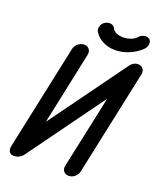

<svg xmlns="http://www.w3.org/2000/svg" viewBox="-160 -981 894 1080"><g transform="rotate(20 287.0 -441.0)"><path d="M439 -45Q435 -25 418.5 -11.5Q402 2 382 2Q363 2 352.5 -11.5Q342 -25 346 -45L439 -480L109 -25L102 -17Q98 -13 91 -8.5Q84 -4 75 -1Q66 2 53 2Q49 2 43 0.5Q37 -1 31.5 -6Q26 -11 23 -20.5Q20 -30 23 -45L157 -675Q161 -694 178 -708Q195 -722 214 -722Q234 -722 244.5 -708Q255 -694 251 -675L159 -240L487 -692Q496 -706 509 -714Q522 -722 536 -722Q556 -722 566.5 -708Q577 -694 573 -675ZM403 -835Q427 -835 449.5 -843Q472 -851 488 -870Q503 -884 523 -884Q538 -884 548 -875Q559 -863 555 -843Q551 -827 538 -814Q507 -785 467 -768.5Q427 -752 385 -752Q346 -752 313 -768.5Q280 -785 262 -814Q253 -827 257 -843Q261 -863 278 -875Q294 -884 307 -884Q326 -884 337 -870Q344 -851 362.5 -843Q381 -835 403 -835Z"/></g></svg>

Font: VDS
Style: Italic
Weight: 400
Designer: artmaker
Foundry: artmaker
Version: Version 1.000 2009 initial release